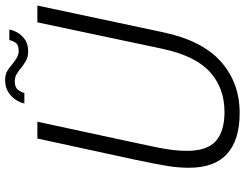

<svg xmlns="http://www.w3.org/2000/svg" viewBox="-118 -778 906 709"><g transform="rotate(-90 334.5 -423.0)"><path d="M570.5 -274Q540 -129 462 -59.8Q384 9.5 272 9.5Q173 9.5 121.5 -36.8Q70 -83 70 -178Q70 -219 77.5 -262.8Q85 -306.5 100 -378L178 -737.5H240L162 -375Q151.5 -327.5 145 -294.5Q138.5 -261.5 135.5 -236.2Q132.5 -211 132.5 -185Q132.5 -110 169 -78.2Q205.5 -46.5 275.5 -46.5Q364.5 -46.5 424 -100.5Q483.5 -154.5 509.5 -276.5L607 -737.5H669ZM580.5 -841Q578.5 -828.5 569.8 -812.2Q561 -796 544 -783.8Q527 -771.5 500 -771.5Q478.5 -771.5 463.5 -780.5Q448.5 -789.5 437 -799Q427.5 -807 416 -814Q404.5 -821 388.5 -821Q367 -821 357.8 -809Q348.5 -797 346.5 -785.5H307.5Q310 -799.5 320.2 -816Q330.5 -832.5 348.8 -844.5Q367 -856.5 393 -856.5Q415 -856.5 428.5 -848Q442 -839.5 452.5 -830Q463.5 -821 475.5 -813.8Q487.5 -806.5 502 -806.5Q524 -806.5 531.8 -818Q539.5 -829.5 541.5 -841Z"/></g></svg>

Font: Epilogue Light
Style: Italic
Weight: 300
Italic angle: -12°
Designer: Tyler Finck
Foundry: Etcetera Type Co
Version: Version 2.111; ttfautohint (v1.8.3)